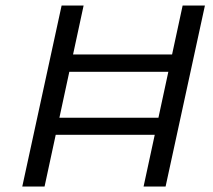

<svg xmlns="http://www.w3.org/2000/svg" viewBox="-20 -678 775 698"><path d="M502 0 644 -658H725L582 0ZM61 0 204 -658H284L142 0ZM128 -188 142 -250H611L598 -188ZM178 -417 191 -480H661L648 -417Z"/></svg>

Font: Ysabeau Office Medium
Style: Italic
Weight: 500
Italic angle: -12°
Designer: Christian Thalmann (Catharsis Fonts)
Version: Version 2.001;gftools[0.9.30]; featfreeze: tnum,lnum,ss02